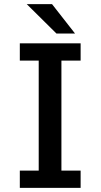

<svg xmlns="http://www.w3.org/2000/svg" viewBox="-20 -910 490 930"><path d="M343.5 -747.5H253.5L109.5 -890H232ZM370.5 -616.5H277.5V-83.5H370.5V0H76V-83.5H167.5V-616.5H76V-700H370.5Z"/></svg>

Font: League Mono Condensed Medium
Style: Regular
Weight: 500
Width: 1
Designer: Tyler Finck
Foundry: The League of Moveable Type / Tyler Finck
Version: Version 2.210